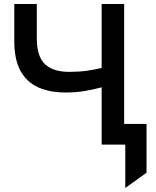

<svg xmlns="http://www.w3.org/2000/svg" viewBox="-20 -720 777 956"><path d="M603.8 216.2V0H535.1V-102.8H709.6V140ZM486.1 0V-285.2Q441.4 -273.3 398.9 -266.3Q356.3 -259.4 307.3 -259.4Q226.4 -259.4 169.1 -285.7Q111.8 -312.1 81.5 -368.2Q51.2 -424.4 51.2 -514.6V-700H163.2V-531Q163.2 -438.2 204.2 -400.2Q245.2 -362.2 323.1 -362.2Q372.4 -362.2 410.6 -367.5Q448.8 -372.7 486.1 -381.5V-700H598.1V0Z"/></svg>

Font: Geologica-Sharp
Style: Regular
Weight: 100
Designer: Sindre Bremnes, Frode Helland
Foundry: Monokrom Skriftforlag AS
Version: Version 1.010;gftools[0.9.28]